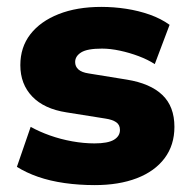

<svg xmlns="http://www.w3.org/2000/svg" viewBox="-20 -526 549 557"><path d="M255 11Q209 11 167 5Q125 -1 90.5 -13Q56 -25 29 -42L69 -158Q94 -144 125 -133Q156 -122 189.5 -116Q223 -110 254 -110Q293 -110 310.5 -120.5Q328 -131 328 -149Q328 -164 317 -171.5Q306 -179 286 -182L173 -200Q108 -210 73.5 -246Q39 -282 39 -337Q39 -389 68 -426.5Q97 -464 150 -485Q203 -506 274 -506Q310 -506 346 -500.5Q382 -495 414.5 -483.5Q447 -472 472 -454L429 -340Q409 -353 382.5 -363Q356 -373 328 -379Q300 -385 276 -385Q233 -385 215.5 -374Q198 -363 198 -346Q198 -333 207.5 -324.5Q217 -316 237 -313L348 -295Q416 -284 451 -250.5Q486 -217 486 -158Q486 -105 457.5 -67Q429 -29 377 -9Q325 11 255 11Z"/></svg>

Font: Nunito Sans 11pt Black
Style: Regular
Weight: 900
Version: Version 3.101;gftools[0.9.27]